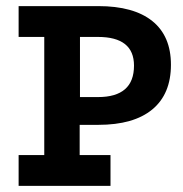

<svg xmlns="http://www.w3.org/2000/svg" viewBox="-20 -609 600 629"><path d="M302 -589Q418 -589 479 -540Q540 -491 540 -397Q540 -301 479 -250.5Q418 -200 302 -200H241V-101H342V0H41V-101H125V-488H41V-589ZM301 -291Q419 -291 419 -394Q419 -488 301 -488H242V-291Z"/></svg>

Font: Podkova
Style: Bold
Weight: 700
Designer: Ilya Yudin
Foundry: Cyreal (www.cyreal.org)
Version: Version 2.102; ttfautohint (v1.8.1.43-b0c9)